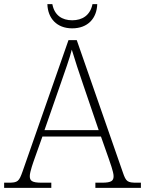

<svg xmlns="http://www.w3.org/2000/svg" viewBox="-23 -908 701 928"><path d="M326 -771C402 -771 445 -820 447 -888H424C413 -834 375 -810 326 -810C277 -810 240 -834 230 -888H206C208 -820 251 -771 326 -771ZM-3 0H225V-25H178C130 -25 121 -35 121 -57C121 -78 139 -127 145 -144L182 -248H465L502 -143C508 -125 526 -77 526 -57C526 -35 517 -25 470 -25H438V0H658V-25H638C593 -25 586 -30 571 -74L348 -714H308L86 -79C69 -31 63 -25 18 -25H-3ZM192 -279 271 -506C288 -555 316 -633 324 -668C337 -624 361 -551 380 -496L454 -279Z"/></svg>

Font: Noto Serif Sinhala ExtraLight
Style: Regular
Weight: 200
Designer: Jelle Bosma - Monotype Design Team
Foundry: Monotype Imaging Inc.
Version: Version 2.007